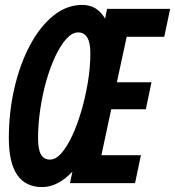

<svg xmlns="http://www.w3.org/2000/svg" viewBox="-20 -746 713 782"><path d="M152 16Q16 16 16 -183Q16 -289 38.5 -386.5Q61 -484 101.5 -560.5Q142 -637 196.5 -681.5Q251 -726 315 -726Q376 -726 408 -670L416 -710H673L649 -596H496L456 -411H597L574 -301H433L393 -114H554L530 0H265L275 -47Q247 -17 215.5 -0.5Q184 16 152 16ZM184 -96Q207 -96 230 -122Q253 -148 274 -193Q295 -238 311.5 -294.5Q328 -351 338 -411.5Q348 -472 348 -530Q348 -614 298 -614Q274 -614 250.5 -588Q227 -562 206 -518Q185 -474 169 -418Q153 -362 144 -301Q135 -240 135 -182Q135 -137 147 -116.5Q159 -96 184 -96Z"/></svg>

Font: Geist Mono SemiBold
Style: Italic
Weight: 600
Italic angle: -12°
Monospace: yes
Designer: Basement.studio, Andrés Briganti, Mateo Zaragoza
Foundry: Basement.studio, Vercel, Andrés Briganti, Guido Ferreyra, Mateo Zaragoza
Version: Version 1.500; ttfautohint (v1.8.4.7-5d5b)